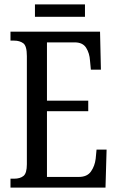

<svg xmlns="http://www.w3.org/2000/svg" viewBox="-20 -859 539 879"><path d="M28 0V-41H45Q72 -41 87.5 -53.5Q103 -66 103 -107V-602Q103 -649 86.5 -661Q70 -673 45 -673H28V-714H438L442 -540H396L392 -582Q390 -615 374.5 -640Q359 -665 322 -665H195V-398H384V-350H195V-49H341Q379 -49 396.5 -74Q414 -99 418 -132L422 -174H468L463 0ZM140 -782V-839H369V-782Z"/></svg>

Font: Noto Serif Thai ExtraCondensed
Style: Regular
Weight: 400
Width: 2
Designer: Monotype Design Team
Foundry: Monotype Imaging Inc.
Version: Version 2.002; ttfautohint (v1.8.4.7-5d5b)